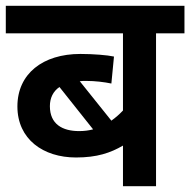

<svg xmlns="http://www.w3.org/2000/svg" viewBox="-20 -642 656 662"><path d="M616 -527V-622H0V-527H404V-261C392 -248 378 -236 364 -226L255 -362C262 -363 269 -363 277 -363C308 -363 340 -359 364 -354L373 -447C351 -452 301 -456 257 -456C128 -456 40 -388 40 -275C40 -162 129 -99 242 -99C315 -99 361 -115 404 -140V0H518V-527ZM152 -276C152 -304 163 -327 185 -342L301 -196C286 -192 270 -190 253 -190C195 -190 152 -214 152 -276Z"/></svg>

Font: Noto Sans SemiBold
Style: Italic
Weight: 600
Italic angle: -12°
Designer: Monotype Design Team
Foundry: Monotype Imaging Inc.
Version: Version 2.013